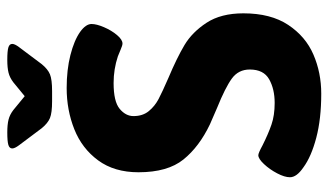

<svg xmlns="http://www.w3.org/2000/svg" viewBox="-212 -704 923 540"><g transform="rotate(-90 250.0 -433.5)"><path d="M50 -42Q22 -61 22 -80Q22 -95 33 -116Q44 -137 59 -153Q74 -169 84 -169Q90 -169 112 -157Q144 -141 170 -132Q196 -123 231 -123Q270 -123 297.5 -138.5Q325 -154 325 -193Q325 -225 299.5 -243.5Q274 -262 217 -285L171 -305Q108 -335 72 -379.5Q36 -424 36 -506Q36 -574 69.5 -619.5Q103 -665 157 -686.5Q211 -708 273 -708Q324 -708 365.5 -697.5Q407 -687 431 -670Q453 -654 453 -638Q453 -624 444 -603Q435 -582 422 -566.5Q409 -551 398 -551Q393 -551 381.5 -556Q370 -561 362 -564Q326 -576 287 -576Q235 -576 214.5 -559Q194 -542 194 -520Q194 -494 208 -477Q222 -460 242 -449.5Q262 -439 301 -422Q358 -398 394 -376.5Q430 -355 456.5 -314.5Q483 -274 483 -211Q483 -134 450.5 -85Q418 -36 367 -14Q316 8 257 8Q186 8 133 -6Q80 -20 50 -42ZM160 -778 112 -842Q103 -854 103 -861Q103 -869 113 -872Q123 -875 148 -875Q170 -875 184 -871.5Q198 -868 211 -858L250 -826L289 -858Q302 -868 316 -871.5Q330 -875 352 -875Q377 -875 387 -872Q397 -869 397 -861Q397 -854 388 -842L340 -778Q326 -761 311.5 -755Q297 -749 264 -749H236Q203 -749 188.5 -755Q174 -761 160 -778Z"/></g></svg>

Font: Asap-Bold
Style: Bold
Weight: 700
Designer: Pablo Cosgaya
Foundry: Omnibus-Type
Version: Version 2.000; ttfautohint (v1.8)